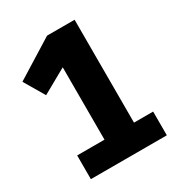

<svg xmlns="http://www.w3.org/2000/svg" viewBox="-155 -735 770 834"><g transform="rotate(-30 229.5 -317.5)"><path d="M439 -119V0H58V-119ZM12 -515 205 -635H343V0H195V-490L204 -487L72 -413Z"/></g></svg>

Font: Gemunu Libre ExtraLight ExtraBold
Style: Regular
Weight: 800
Version: Version 1.100